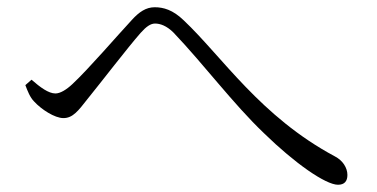

<svg xmlns="http://www.w3.org/2000/svg" viewBox="-20 -609 1040 530"><path d="M74 -329C94 -307 131 -283 155 -283C181 -283 196 -303 221 -335C260 -383 332 -477 368 -518C384 -536 396 -544 408 -544C422 -544 440 -538 459 -519C543 -431 623 -323 709 -241C794 -158 879 -99 913 -99C931 -99 939 -109 939 -126C939 -146 926 -166 905 -177C699 -287 593 -453 487 -553C457 -582 431 -589 407 -589C383 -589 364 -576 344 -554C304 -511 225 -419 180 -377C163 -361 146 -351 133 -351C114 -351 91 -368 67 -389L50 -374C56 -358 63 -340 74 -329Z"/></svg>

Font: Noto Serif CJK JP Light
Style: Regular
Weight: 300
Designer: Ryoko NISHIZUKA 西塚涼子 (kana & ideographs); Frank Grießhammer (Latin, Greek & Cyrillic); Wenlong ZHANG 张文龙 (bopomofo); San
Foundry: Adobe Systems Incorporated
Version: Version 1.001;PS 1.001;hotconv 16.6.54;makeotf.lib2.5.65590